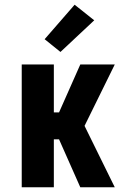

<svg xmlns="http://www.w3.org/2000/svg" viewBox="-20 -793 540 813"><path d="M320 0 230 -203H208V0H72V-520H208V-317H230L320 -520H466L338 -260L466 0ZM236 -573 169 -627 296 -773 379 -707Z"/></svg>

Font: Iosevka Term Curly Heavy
Style: Regular
Weight: 900
Designer: Belleve Invis
Foundry: Belleve Invis
Version: Version 32.3.0